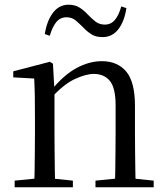

<svg xmlns="http://www.w3.org/2000/svg" viewBox="-20 -788 701 808"><path d="M41.7 0V-27.8L150.4 -38.6H182.8L286.7 -27.8V0ZM123.9 0Q125.1 -24.4 125.6 -65.3Q126.1 -106.3 126.6 -150.7Q127.1 -195.1 127.1 -228.5V-289.4Q127.1 -340.8 126.5 -380.8Q125.9 -420.7 123.9 -457.5L35.8 -462.4V-487.9L189.9 -528L202.9 -519.8L209.3 -403.1V-401.7V-228.5Q209.3 -195.1 209.8 -150.7Q210.3 -106.3 210.8 -65.3Q211.3 -24.4 212.3 0ZM381.8 0V-27.8L489.3 -38.6H522.3L626.8 -27.8V0ZM463.5 0Q464.5 -24.4 465 -64.8Q465.5 -105.3 466 -149.7Q466.5 -194.1 466.5 -228.5V-344.3Q466.5 -418.1 442.4 -447.5Q418.3 -476.9 374.6 -476.9Q340.9 -476.9 293.8 -454.8Q246.6 -432.7 192.2 -372.4L183.7 -406H193.8Q248.4 -472.9 302.1 -501.7Q355.9 -530.6 408.5 -530.6Q474 -530.6 511 -487.1Q548 -443.5 548 -342.4V-228.5Q548 -194.1 548.5 -149.7Q549 -105.3 549.6 -64.8Q550.2 -24.4 551.2 0ZM168.5 -644.7Q177.1 -699.9 202.7 -734.1Q228.3 -768.2 269.1 -768.2Q295.9 -768.2 315.3 -755.8Q334.7 -743.3 349.1 -727.1Q366.6 -709 382.5 -696.8Q398.5 -684.5 421.1 -684.5Q447.1 -684.5 463.7 -704.4Q480.3 -724.3 490.3 -761L512 -753.8Q503.6 -698.2 478.1 -665Q452.6 -631.8 410.9 -631.8Q383.1 -631.8 364.5 -643.8Q345.9 -655.8 331.5 -671.2Q314.9 -687.9 298.9 -701.6Q283 -715.3 259.6 -715.3Q233.6 -715.3 217 -695.2Q200.5 -675 189.5 -637.5Z"/></svg>

Font: Noto Serif KR ExtraLight
Style: Regular
Weight: 200
Designer: Ryoko NISHIZUKA 西塚涼子 (kana & ideographs); Frank Grießhammer (Latin, Greek & Cyrillic); Wenlong ZHANG 张文龙 (bopomofo); San
Foundry: Adobe
Version: Version 2.002-H1;hotconv 1.1.0;makeotfexe 2.6.0